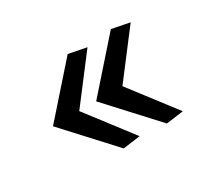

<svg xmlns="http://www.w3.org/2000/svg" viewBox="-78 -622 621 570"><g transform="rotate(-30 233.0 -337.0)"><path d="M263 -182 204 -174 55 -336 200 -500 261 -488 145 -336ZM411 -182 352 -174 203 -336 348 -500 409 -488 293 -336Z"/></g></svg>

Font: Rosario
Style: Regular
Weight: 400
Designer: Hector Gatti
Foundry: Omnibus-Type
Version: Version 1.004